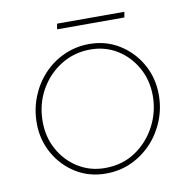

<svg xmlns="http://www.w3.org/2000/svg" viewBox="-74 -701 784 787"><g transform="rotate(-10 318.0 -307.0)"><path d="M305 13Q236 13 181 -21Q126 -55 93.5 -112.5Q61 -170 61 -239Q61 -297 81.5 -348.5Q102 -400 138.5 -439Q175 -478 224 -500Q273 -522 329 -522Q398 -522 453.5 -487.5Q509 -453 541.5 -395.5Q574 -338 574 -267Q574 -212 554 -161.5Q534 -111 498 -72Q462 -33 413 -10Q364 13 305 13ZM305 -10Q378 -10 432.5 -46.5Q487 -83 518 -142Q549 -201 549 -268Q549 -333 519.5 -385.5Q490 -438 440.5 -468.5Q391 -499 329 -499Q262 -499 206.5 -464.5Q151 -430 118.5 -371.5Q86 -313 86 -241Q86 -177 115 -124.5Q144 -72 194 -41Q244 -10 305 -10ZM210 -604 214 -627H494L490 -604Z"/></g></svg>

Font: MuseoModerno Thin Thin
Style: Italic
Weight: 250
Italic angle: -9°
Version: Version 1.003